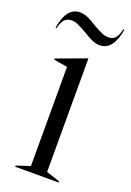

<svg xmlns="http://www.w3.org/2000/svg" viewBox="-160 -741 541 792"><g transform="rotate(20 110.0 -345.0)"><path d="M15 -5 75 -25V-460L15 -470V-475L145 -523H146V-25L206 -5V0H15ZM96 -620Q71 -634 56.5 -640.5Q42 -647 28 -647Q9 -647 -2.5 -635Q-14 -623 -20 -596H-25Q-9 -690 49 -690Q66 -690 83.5 -682.5Q101 -675 124 -660Q149 -646 163.5 -639.5Q178 -633 192 -633Q212 -633 223 -645Q234 -657 240 -685H245Q229 -590 171 -590Q154 -590 136.5 -597.5Q119 -605 96 -620Z"/></g></svg>

Font: Nyght Serif Light
Style: Regular
Weight: 300
Designer: Maksym Kobuzan
Version: Version 0.410